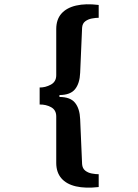

<svg xmlns="http://www.w3.org/2000/svg" viewBox="-20 -709 640 891"><path d="M438 159Q376.5 166 332.2 155.8Q288 145.5 264.5 118Q241 90.5 241 47V-168.5Q241 -198.5 217.2 -211.5Q193.5 -224.5 164 -224V-303Q190 -302.5 215.5 -316Q241 -329.5 241 -360V-574Q241 -618.5 265 -645.8Q289 -673 333.2 -683.2Q377.5 -693.5 438 -686V-626.5Q424 -626.5 406.5 -623.2Q389 -620 375.8 -610.2Q362.5 -600.5 361 -580.5L352 -371Q350 -322 328.2 -295Q306.5 -268 256 -268V-259Q306.5 -259 328.2 -232Q350 -205 352 -156L361 52.5Q362.5 72.5 375.5 82.8Q388.5 93 406.2 96.2Q424 99.5 438 99.5Z"/></svg>

Font: Chivo Mono Medium
Style: Regular
Weight: 500
Monospace: yes
Designer: Hector Gatti
Foundry: Omnibus-Type
Version: Version 1.008